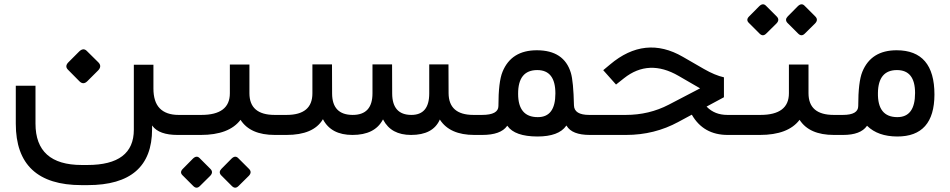

<svg xmlns="http://www.w3.org/2000/svg" viewBox="-20 -622 4379 885"><path d="M817.9 0H798.5Q713.8 0 682.6 -41.5L681 -44.1V-41V-26.7Q681 231.3 384.1 231.3H355.9Q52.8 231.3 52.8 -51.8V-226.7H143.6V-52.3Q143.6 138.5 356.9 138.5H383.1Q596.9 138.5 596.9 -24.1V-323.6H687.2V-213.8Q687.2 -183.6 694.4 -160.8Q701.5 -137.9 716.2 -122.8Q730.8 -107.7 752.6 -100Q774.4 -92.3 803.1 -92.3H817.9Q829.7 -92.3 829.7 -49.7V-44.1Q829.7 -22.1 826.7 -11Q823.6 0 817.9 0ZM295 -334.6 344.9 -384.6Q364.1 -403.2 380 -387.3L433.8 -334.1Q450.8 -316.5 432.2 -297.3L382.2 -247.4Q364.1 -229.8 346.6 -246.8L293.4 -300.6Q277.4 -316.5 295 -334.6Z M1000.5 156.4 1047.2 109.2Q1064.1 92.8 1077.9 106.7L1127.7 156.4Q1143.1 171.8 1126.7 188.7L1079.5 235.4Q1064.1 250.8 1048.7 235.4L999 185.6Q986.2 171.3 1000.5 156.4ZM822.6 156.4 869.2 109.2Q886.2 92.8 900 106.7L949.7 156.4Q965.1 171.8 948.7 188.7L901.5 235.4Q886.2 250.8 870.8 235.4L821 185.6Q807.2 171.8 822.6 156.4ZM1257.4 0H1246.7Q1133.3 0 1088.7 -69.7Q1035.9 0 905.6 0H812.8Q785.6 0 785.6 -44.1V-49.7Q785.6 -71.3 792.6 -81.8Q799.5 -92.3 812.8 -92.3H908.2Q1039.5 -92.3 1039.5 -192.3V-324.6H1129.7V-192.3Q1129.7 -92.3 1246.2 -92.3H1257.4Q1269.2 -92.3 1269.2 -49.7V-44.1Q1269.2 0 1257.4 0Z M2047.7 -192.8Q2048.2 -92.3 2162.1 -92.3H2176.4Q2188.2 -92.3 2188.2 -49.7V-44.1Q2188.2 -32.8 2187.4 -24.4Q2186.7 -15.9 2185.1 -10.5Q2183.6 -5.1 2181.3 -2.6Q2179 0 2176.4 0H2166.2Q2053.8 0 2008.2 -69.7L2007.2 -71.3L2006.7 -69.7Q1975.4 0 1874.9 0Q1828.7 0 1796.7 -17.4Q1764.6 -34.9 1746.2 -70.3L1745.6 -71.8L1744.6 -70.3Q1707.7 0 1604.6 0Q1506.7 0 1469.2 -71.3L1468.7 -72.8L1467.7 -71.3Q1424.6 0 1300.5 0H1252.3Q1225.1 0 1225.1 -44.1V-49.7Q1225.1 -71.3 1232.1 -81.8Q1239 -92.3 1252.3 -92.3H1301Q1420 -92.3 1420 -191.8V-325.1H1510.3L1510.8 -190.8Q1511.3 -92.8 1605.1 -92.3Q1696.9 -91.8 1696.9 -191.8V-325.1H1787.2L1787.7 -190.8Q1788.2 -92.8 1875.4 -92.3Q1958.5 -91.8 1958.5 -191.3V-325.1H2047.2Z M2713.3 0H2699Q2616.4 0 2591.8 -42.1L2590.8 -43.6L2589.7 -42.1Q2555.4 7.2 2456.9 7.2Q2352.8 6.7 2319 -41.5L2318.5 -42.6L2317.4 -41.5Q2288.2 0 2202.6 0H2170.8Q2143.6 0 2143.6 -44.1V-49.7Q2143.6 -71.3 2150.5 -81.8Q2157.4 -92.3 2170.8 -92.3H2201.5Q2277.4 -92.3 2277.4 -133.3Q2277.4 -245.6 2296.4 -291.3Q2336.9 -390.3 2454.4 -390.3Q2580 -390.3 2611.3 -286.2Q2623.1 -247.2 2625.6 -136.4Q2626.7 -92.3 2695.9 -92.3H2713.3Q2725.1 -92.3 2725.1 -49.7V-44.1Q2725.1 0 2713.3 0ZM2456.4 -299Q2367.7 -299 2368.2 -189.2Q2368.2 -135.9 2390.8 -109Q2413.3 -82.1 2458.5 -82.1Q2540 -81.5 2540 -191.3Q2540 -299 2456.4 -299Z M3167.7 -92.8 3107.7 -60.5Q2996.9 0 2865.6 0H2708.2Q2681 0 2681 -44.1V-49.7Q2681 -71.3 2687.7 -82.1Q2694.9 -92.3 2708.2 -92.3H2864.6Q2971.8 -92.3 3062.6 -139.5L3205.1 -213.8L3206.7 -214.9L3205.1 -215.9L3107.7 -272.3Q2970.3 -351.8 2856.4 -261.5L2819.5 -232.3L2760.5 -298.5L2791.8 -324.6Q2953.3 -461 3127.7 -360L3224.6 -304.1Q3275.4 -274.9 3316.9 -265.6V-173.8L3237.9 -131.3L3236.9 -130.8L3237.9 -129.7Q3274.4 -92.3 3332.8 -92.3H3394.9Q3406.7 -92.3 3406.7 -49.7V-44.1Q3406.7 -22.1 3403.6 -10.8Q3400.5 0 3394.9 0H3334.4Q3222.6 0 3169.2 -92.8L3168.7 -93.3Z M3610.8 -546.2 3657.4 -593.3Q3674.4 -609.7 3688.2 -595.9L3737.9 -546.2Q3753.3 -530.8 3736.9 -513.8L3689.7 -467.2Q3674.4 -451.8 3659 -467.2L3609.2 -516.9Q3596.4 -531.3 3610.8 -546.2ZM3432.8 -546.2 3479.5 -593.3Q3496.4 -609.7 3510.3 -595.9L3560 -546.2Q3575.4 -530.8 3559 -513.8L3511.8 -467.2Q3496.4 -451.8 3481 -467.2L3431.3 -516.9Q3417.4 -530.8 3432.8 -546.2ZM3834.4 0H3823.6Q3710.3 0 3665.6 -69.7Q3612.8 0 3482.6 0H3389.7Q3362.6 0 3362.6 -44.1V-49.7Q3362.6 -71.3 3369.5 -81.8Q3376.4 -92.3 3389.7 -92.3H3485.1Q3616.4 -92.3 3616.4 -192.3V-324.6H3706.7V-192.3Q3706.7 -92.3 3823.1 -92.3H3834.4Q3846.2 -92.3 3846.2 -49.7V-44.1Q3846.2 0 3834.4 0Z M3829.2 0Q3802.1 0 3802.1 -44.1V-49.7Q3802.1 -71.3 3809 -81.8Q3815.9 -92.3 3829.2 -92.3H3865.1Q3935.9 -92.3 3935.9 -133.3Q3935.9 -245.1 3954.9 -291.3Q3995.4 -390.3 4112.8 -390.3Q4287.2 -390.3 4287.2 -186.2Q4286.7 7.7 4115.4 7.2Q4026.7 6.7 3977.4 -41.5L3976.4 -42.6L3975.9 -41.5Q3946.7 0 3866.2 0ZM4114.4 -299Q4028.2 -299 4026.7 -193.8Q4024.6 -82.6 4115.4 -82.1Q4197.9 -81.5 4197.9 -193.3Q4197.9 -299 4114.4 -299Z"/></svg>

Font: Fira Code
Style: Regular
Weight: 400
Designer: Carrois Corporate, Edenspiekermann AG, Nikita Prokopov
Foundry: Carrois Corporate, Edenspiekermann AG, Nikita Prokopov
Version: Version 5.002